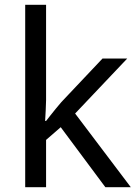

<svg xmlns="http://www.w3.org/2000/svg" viewBox="-20 -780 574 800"><path d="M172 -363Q172 -347 170.5 -321Q169 -295 168 -276H172Q178 -284 190 -299Q202 -314 214.5 -329.5Q227 -345 236 -355L407 -536H510L293 -307L525 0H419L233 -250L172 -197V0H85V-760H172Z"/></svg>

Font: Noto Sans Tai Le
Style: Regular
Weight: 400
Designer: Monotype Design Team
Foundry: Monotype Imaging Inc.
Version: Version 2.002; ttfautohint (v1.8.4.7-5d5b)